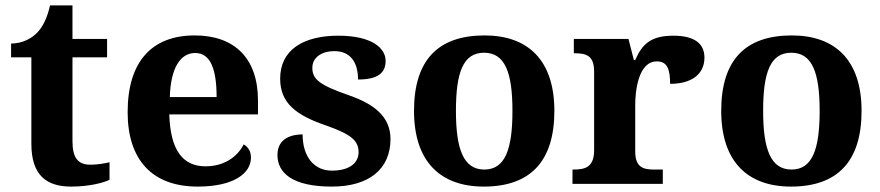

<svg xmlns="http://www.w3.org/2000/svg" viewBox="-20 -680 3253 710"><path d="M243 10C313 10 364 -5 385 -15V-80C364 -75 340 -71 314 -71C267 -71 248 -98 248 -158V-468H376V-536H248V-660H165C155 -615 139 -582 119 -561C99 -539 64 -519 21 -519V-468H96V-148C96 -31 153 10 243 10Z M711 10C846 10 908 -40 908 -97C908 -119 899 -136 881 -146C858 -100 809 -65 740 -65C657 -65 610 -123 606 -257H934V-308C934 -467 845 -549 700 -549C542 -549 452 -453 452 -265C452 -91 541 10 711 10ZM781 -321H608C611 -427 646 -484 702 -484C759 -484 781 -423 781 -321Z M1207 10C1345 10 1424 -55 1424 -166C1424 -250 1361 -296 1272 -327C1163 -365 1135 -386 1135 -429C1135 -470 1173 -491 1216 -491C1274 -491 1304 -452 1304 -386C1377 -386 1406 -410 1406 -455C1406 -501 1357 -548 1231 -548C1102 -548 1016 -496 1016 -389C1016 -299 1075 -254 1183 -217C1277 -184 1306 -161 1306 -117C1306 -80 1276 -49 1207 -49C1142 -49 1099 -100 1099 -183C1064 -183 1006 -172 1006 -107C1006 -40 1062 10 1207 10Z M1769 10C1940 10 2030 -82 2030 -270C2030 -458 1932 -549 1772 -549C1600 -549 1511 -458 1511 -270C1511 -82 1609 10 1769 10ZM1771 -53C1694 -53 1666 -128 1666 -270C1666 -413 1693 -485 1770 -485C1847 -485 1875 -413 1875 -270C1875 -128 1848 -53 1771 -53Z M2097 0H2431V-53H2399C2359 -53 2329 -61 2329 -120V-293C2329 -339 2339 -453 2409 -453C2447 -453 2458 -425 2458 -370C2538 -370 2585 -406 2585 -467C2585 -519 2548 -548 2470 -548C2388 -548 2355 -518 2329 -458H2324L2304 -536H2102V-483H2105C2149 -483 2177 -474 2177 -415V-125C2177 -62 2145 -53 2100 -53H2097Z M2905 10C3076 10 3166 -82 3166 -270C3166 -458 3068 -549 2908 -549C2736 -549 2647 -458 2647 -270C2647 -82 2745 10 2905 10ZM2907 -53C2830 -53 2802 -128 2802 -270C2802 -413 2829 -485 2906 -485C2983 -485 3011 -413 3011 -270C3011 -128 2984 -53 2907 -53Z"/></svg>

Font: Noto Serif NP Hmong
Style: Bold
Weight: 700
Designer: Dalton Maag Ltd
Foundry: Dalton Maag Ltd
Version: Version 1.001